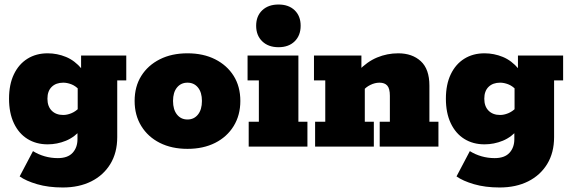

<svg xmlns="http://www.w3.org/2000/svg" viewBox="-20 -649 2530 850"><path d="M258 181Q194 181 144.5 166.5Q95 152 67 132L126 20Q150 35 178 43Q206 51 236 51Q280 51 301.5 27.5Q323 4 323 -33V-66L342 -79Q311 -42 272 -26Q233 -10 191 -10Q140 -10 101.5 -34Q63 -58 41.5 -103.5Q20 -149 20 -212Q20 -275 41.5 -320Q63 -365 101.5 -389Q140 -413 191 -413Q233 -413 272 -397Q311 -381 342 -344L339 -330V-403H539V-293H499V-42Q499 27 468.5 77Q438 127 384 154Q330 181 258 181ZM260 -140Q277 -140 295.5 -147.5Q314 -155 330 -171L324 -124V-297L330 -252Q314 -269 295.5 -276Q277 -283 260 -283Q228 -283 209 -264.5Q190 -246 190 -212Q190 -178 209 -159Q228 -140 260 -140Z M810 10Q740 10 687.5 -16.5Q635 -43 605.5 -91Q576 -139 576 -202Q576 -266 605.5 -313Q635 -360 687.5 -386.5Q740 -413 810 -413Q880 -413 932.5 -386.5Q985 -360 1014.5 -313Q1044 -266 1044 -202Q1044 -139 1014.5 -91Q985 -43 932.5 -16.5Q880 10 810 10ZM810 -120Q839 -120 856.5 -142Q874 -164 874 -202Q874 -240 856.5 -261.5Q839 -283 810 -283Q781 -283 763.5 -261.5Q746 -240 746 -202Q746 -164 763.5 -142Q781 -120 810 -120Z M1081 0V-110H1126V-293H1076V-403H1301V-110H1341V0ZM1213 -440Q1168 -440 1141 -466Q1114 -492 1114 -535Q1114 -578 1141 -603.5Q1168 -629 1213 -629Q1258 -629 1284.5 -603.5Q1311 -578 1311 -535Q1311 -492 1284.5 -466Q1258 -440 1213 -440Z M1375 0V-110H1420V-293H1370V-403H1580V-336L1566 -335Q1605 -376 1649.5 -394.5Q1694 -413 1743 -413Q1805 -413 1843 -378Q1881 -343 1881 -270V-110H1921V0H1661V-110H1706V-225Q1706 -257 1694.5 -270Q1683 -283 1660 -283Q1640 -283 1619.5 -273Q1599 -263 1586 -246L1595 -283V-110H1635V0Z M2192 181Q2128 181 2078.5 166.5Q2029 152 2001 132L2060 20Q2084 35 2112 43Q2140 51 2170 51Q2214 51 2235.5 27.5Q2257 4 2257 -33V-66L2276 -79Q2245 -42 2206 -26Q2167 -10 2125 -10Q2074 -10 2035.5 -34Q1997 -58 1975.5 -103.5Q1954 -149 1954 -212Q1954 -275 1975.5 -320Q1997 -365 2035.5 -389Q2074 -413 2125 -413Q2167 -413 2206 -397Q2245 -381 2276 -344L2273 -330V-403H2473V-293H2433V-42Q2433 27 2402.5 77Q2372 127 2318 154Q2264 181 2192 181ZM2194 -140Q2211 -140 2229.5 -147.5Q2248 -155 2264 -171L2258 -124V-297L2264 -252Q2248 -269 2229.5 -276Q2211 -283 2194 -283Q2162 -283 2143 -264.5Q2124 -246 2124 -212Q2124 -178 2143 -159Q2162 -140 2194 -140Z"/></svg>

Font: Rokkitt SemiBold Black
Style: Regular
Weight: 900
Version: Version 3.103